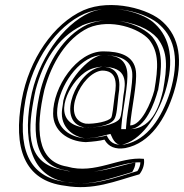

<svg xmlns="http://www.w3.org/2000/svg" viewBox="-20 -615 738 770"><path d="M67 -214C33 -24 75 110 241 130C354 150 443 111 539 84C553 67 561 42 557 22C459 12 362 86 249 53C126 33 122 -99 158 -255C187 -363 247 -461 334 -503C424 -542 539 -501 578 -456C618 -405 615 -346 599 -253C586 -203 547 -112 502 -112C507 -179 531 -280 525 -330C517 -392 461 -409 394 -409C287 -409 192 -264 193 -159C193 -91 251 -48 324 -45C354 -47 380 -50 399 -55C415 -26 443 -15 482 -21C584 -41 644 -140 677 -244C717 -374 698 -467 634 -526C580 -579 426 -622 315 -574C194 -520 96 -376 67 -214ZM82 -214C110 -372 206 -510 319 -560C423 -605 572 -564 622 -514C682 -459 700 -372 662 -246C629 -143 571 -54 481 -36C446 -31 425 -40 412 -64L408 -72L397 -69C380 -65 355 -62 327 -60C259 -63 209 -103 209 -162C209 -173 210 -184 212 -196C229 -291 309 -394 391 -394C457 -394 503 -378 510 -326C515 -281 491 -179 486 -110L485 -97H499C563 -97 601 -206 613 -252L614 -253C630 -346 635 -411 591 -467C548 -516 428 -559 329 -516C234 -470 173 -367 143 -256C107 -100 108 45 243 68C359 101 458 33 543 36C543 48 538 61 531 71C435 99 354 134 247 115H246C89 96 49 -27 82 -214ZM102 -214C68 -21 121 100 253 116H255H257C343 131 410 104 510 75C517 64 523 51 523 37C476 41 350 99 230 66C89 41 90 -78 114 -210C117 -225 119 -239 123 -255C152 -364 209 -464 308 -512V-513H309C388 -547 484 -533 542 -509C573 -496 595 -480 611 -462C654 -407 651 -347 634 -253C624 -213 600 -97 499 -97H466L467 -111C472 -179 496 -280 490 -328C482 -386 437 -394 391 -394C350 -394 259 -312 234 -212C233 -207 233 -201 232 -196C230 -184 228 -172 228 -160C228 -95 284 -63 326 -60C351 -62 371 -65 382 -68L423 -78L432 -59C447 -32 463 -34 470 -35C541 -50 608 -140 642 -245C682 -374 661 -464 602 -519C558 -563 449 -591 374 -575C363 -573 351 -569 339 -564C233 -516 130 -375 102 -214ZM272 -231C253 -178 256 -116 318 -104H319H320C357 -102 419 -109 438 -136C449 -153 450 -190 455 -233C465 -291 459 -347 391 -347H390C336 -342 291 -284 272 -231ZM307 -314C323 -328 344 -343 383 -347H387H391C494 -347 484 -282 475 -232C470 -188 468 -152 460 -139C442 -113 364 -101 316 -104H312L308 -105C185 -128 248 -263 307 -314ZM324 -119C221 -138 305 -324 389 -332C445 -332 450 -289 440 -232C435 -188 430 -148 426 -143C416 -128 360 -117 324 -119Z"/></svg>

Font: Snowfall
Style: EcoObl
Weight: 400
Designer: Jasper
Foundry: Cannot Into Space Fonts
Version: Version 0.9